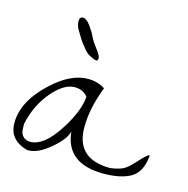

<svg xmlns="http://www.w3.org/2000/svg" viewBox="-76 -519 592 606"><g transform="rotate(15 219.5 -216.5)"><path d="M245.1 -248Q216.8 -175.8 216.8 -113.3Q216.8 -9.8 329.1 -9.8Q357.4 -13.7 371.6 -21.5Q385.7 -29.3 402.3 -48.3Q418.9 -67.4 434.6 -80.1H439.5Q434.6 -25.4 401.9 -6.3Q369.1 12.7 312.5 12.7Q190.4 12.7 180.7 -89.8Q175.8 -64.5 136.2 -30.8Q96.7 2.9 65.4 2.9Q63.5 2.9 60.5 2.9Q0 -13.7 0 -69.3Q0 -141.6 75.2 -210Q133.8 -263.7 189.5 -263.7Q220.7 -263.7 245.1 -248ZM30.3 -74.2Q30.3 -58.6 31.7 -49.3Q33.2 -40 41.5 -32.2Q49.8 -24.4 65.4 -24.4Q108.4 -26.4 151.9 -93.3Q195.3 -160.2 198.2 -208Q182.6 -227.5 155.3 -227.5Q120.1 -227.5 82 -182.6Q43.9 -137.7 30.3 -74.2ZM204.1 -335.9Q204.1 -328.1 199.2 -326.2Q192.4 -327.1 186.5 -330.1Q180.7 -333 176.3 -335Q171.9 -336.9 166 -341.8L158.2 -349.6Q156.2 -352.5 150.4 -359.9Q144.5 -367.2 143.1 -368.7Q141.6 -370.1 135.7 -379.4Q129.9 -388.7 121.1 -403.3Q112.3 -418 112.3 -432.1Q112.3 -446.3 123.5 -446.3Q134.8 -446.3 147.5 -429.2Q160.2 -412.1 167 -397.5Q173.8 -382.8 186 -367.2Q198.2 -351.6 201.2 -344.7Q204.1 -337.9 204.1 -335.9Z"/></g></svg>

Font: Dawning of a New Day
Style: Regular
Weight: 400
Designer: Kimberly Geswein
Foundry: Kimberly Geswein
Version: Version 1.002 2010